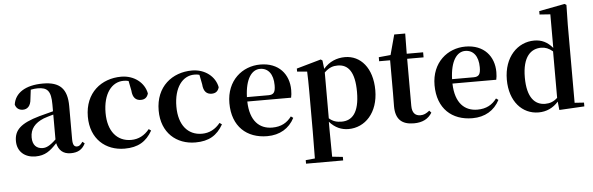

<svg xmlns="http://www.w3.org/2000/svg" viewBox="-60 -1037 4682 1515"><g transform="rotate(-5 2281.0 -280.0)"><path d="M466 15C522 15 558 -5 582 -53L565 -67C547 -41 535 -34 520 -34C498 -34 486 -48 486 -95V-356C486 -494 428 -552 295 -552C154 -552 72 -496 59 -406C67 -376 89 -360 120 -360C154 -360 182 -382 186 -439L195 -512C215 -516 232 -518 250 -518C327 -518 355 -488 355 -381V-327L245 -298C93 -255 43 -204 43 -118C43 -34 103 16 187 16C263 16 304 -16 358 -74C371 -18 405 15 466 15ZM355 -104C306 -57 277 -45 250 -45C201 -45 169 -75 169 -136C169 -203 206 -248 277 -277C297 -284 325 -293 355 -301Z M893 16C1000 16 1065 -24 1113 -108L1095 -121C1057 -74 1009 -48 950 -48C839 -48 767 -132 767 -278C767 -429 836 -518 930 -518C944 -518 957 -517 970 -513L985 -437C989 -376 1017 -356 1054 -356C1084 -356 1104 -370 1113 -402C1097 -488 1017 -552 914 -552C758 -552 625 -450 625 -260C625 -83 743 16 893 16Z M1454 16C1561 16 1626 -24 1674 -108L1656 -121C1618 -74 1570 -48 1511 -48C1400 -48 1328 -132 1328 -278C1328 -429 1397 -518 1491 -518C1505 -518 1518 -517 1531 -513L1546 -437C1550 -376 1578 -356 1615 -356C1645 -356 1665 -370 1674 -402C1658 -488 1578 -552 1475 -552C1319 -552 1186 -450 1186 -260C1186 -83 1304 16 1454 16Z M2023 16C2122 16 2197 -29 2239 -110L2221 -123C2186 -76 2139 -48 2068 -48C1968 -48 1893 -113 1889 -270H2236C2240 -288 2242 -306 2242 -331C2242 -455 2163 -552 2016 -552C1874 -552 1747 -449 1747 -269C1747 -84 1861 16 2023 16ZM1889 -305C1894 -452 1947 -518 2011 -518C2075 -518 2115 -468 2115 -380C2115 -326 2103 -305 2060 -305Z M2666 16C2798 16 2903 -93 2903 -271C2903 -449 2809 -552 2687 -552C2622 -552 2562 -528 2516 -474L2508 -541L2495 -550L2301 -495V-471L2380 -464C2382 -415 2383 -375 2383 -309V14L2381 224L2308 231V259H2602V231L2518 222L2516 13V-55C2560 -5 2611 16 2666 16ZM2518 -445C2557 -483 2589 -491 2624 -491C2707 -491 2758 -429 2758 -270C2758 -104 2699 -47 2618 -47C2579 -47 2549 -55 2518 -82Z M3184 16C3253 16 3299 -9 3328 -56L3313 -73C3286 -52 3268 -43 3241 -43C3200 -43 3175 -67 3175 -124V-496H3305V-536H3175L3177 -696H3090L3047 -537L2953 -528V-496H3040V-235C3040 -195 3039 -169 3039 -132C3039 -29 3088 16 3184 16Z M3648 16C3747 16 3822 -29 3864 -110L3846 -123C3811 -76 3764 -48 3693 -48C3593 -48 3518 -113 3514 -270H3861C3865 -288 3867 -306 3867 -331C3867 -455 3788 -552 3641 -552C3499 -552 3372 -449 3372 -269C3372 -84 3486 16 3648 16ZM3514 -305C3519 -452 3572 -518 3636 -518C3700 -518 3740 -468 3740 -380C3740 -326 3728 -305 3685 -305Z M4336 11 4535 0V-30L4461 -35V-653L4464 -810L4450 -819L4246 -780V-753L4331 -747V-481C4290 -530 4244 -552 4186 -552C4054 -552 3944 -442 3944 -263C3944 -90 4043 16 4172 16C4234 16 4288 -9 4329 -56ZM4327 -86C4297 -58 4266 -47 4230 -47C4148 -47 4087 -108 4087 -268C4087 -434 4155 -491 4236 -491C4267 -491 4297 -480 4327 -454Z"/></g></svg>

Font: Noto Serif CJK HK
Style: Bold
Weight: 700
Designer: Ryoko NISHIZUKA 西塚涼子 (kana & ideographs); Frank Grießhammer (Latin, Greek & Cyrillic); Wenlong ZHANG 张文龙 (bopomofo); San
Foundry: Adobe
Version: Version 2.001;hotconv 1.1.0;makeotfexe 2.6.0